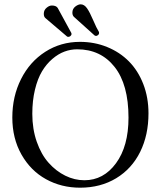

<svg xmlns="http://www.w3.org/2000/svg" viewBox="-20 -850 739 882"><path d="M194.8 -814.9Q206.5 -824.7 218.3 -824.7Q237.8 -824.7 245.1 -813.5L307.6 -698.7Q308.6 -696.8 308.6 -694.3Q308.6 -688.5 303.2 -684.1Q298.8 -680.7 293.9 -680.7Q289.6 -680.7 287.6 -682.6L189 -766.6Q181.2 -772.9 181.2 -786.6Q181.2 -804.2 194.8 -814.9ZM327.1 -820.8Q339.8 -830.1 350.6 -830.1Q367.2 -830.1 379.9 -811.8Q392.6 -793.5 408 -757.3Q423.3 -721.2 434.6 -703.1Q435.1 -702.1 435.1 -698.7Q435.1 -692.4 429.7 -688.5Q425.3 -685.1 421.9 -685.1Q416.5 -685.1 414.1 -687.5L319.3 -772.9Q312.5 -779.8 312.5 -792Q312.5 -810.1 327.1 -820.8ZM334.5 -623.5Q304.7 -623.5 276.1 -613Q247.6 -602.5 220.5 -579.3Q193.4 -556.2 173.1 -522.5Q152.8 -488.8 140.6 -438.2Q128.4 -387.7 128.4 -327.1Q128.4 -257.3 148.9 -198.7Q169.4 -140.1 203.4 -102.1Q237.3 -64 279.8 -43Q322.3 -22 367.7 -22Q455.6 -22 512.9 -100.1Q570.3 -178.2 570.3 -309.6Q570.3 -461.9 506.3 -542.7Q442.4 -623.5 334.5 -623.5ZM662.1 -329.1Q662.1 -229.5 623.8 -152.1Q585.4 -74.7 513.7 -31.2Q441.9 12.2 348.1 12.2Q261.7 12.2 191.2 -26.9Q120.6 -65.9 78.6 -140.1Q36.6 -214.4 36.6 -310.1Q36.6 -407.2 76.7 -486.8Q116.7 -566.4 188 -612.1Q259.3 -657.7 347.2 -657.7Q414.1 -657.7 472.2 -634Q530.3 -610.4 572.3 -567.9Q614.3 -525.4 638.2 -463.9Q662.1 -402.3 662.1 -329.1Z"/></svg>

Font: Libertinage
Style: b
Weight: 400
Designer: OSP
Foundry: OSP
Version: Version 1.0; 2008; OFL relea